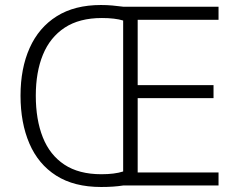

<svg xmlns="http://www.w3.org/2000/svg" viewBox="-20 -741 954 767"><path d="M383 -721Q408 -721 429 -719Q450 -717 474 -714H853V-662H530V-401H833V-349H530V-52H853V0H472Q453 3 431 4.5Q409 6 384 6Q276 6 204.5 -39.5Q133 -85 97.5 -167.5Q62 -250 62 -359Q62 -468 98.5 -549.5Q135 -631 206.5 -676Q278 -721 383 -721ZM387 -669Q297 -669 238.5 -630.5Q180 -592 151.5 -522.5Q123 -453 123 -359Q123 -263 151 -192.5Q179 -122 237 -83.5Q295 -45 385 -45Q438 -45 472 -56V-659Q456 -664 434.5 -666.5Q413 -669 387 -669Z"/></svg>

Font: Noto Sans Cherokee Light
Style: Regular
Weight: 300
Designer: Monotype Design Team
Foundry: Monotype Imaging Inc.
Version: Version 2.001; ttfautohint (v1.8.4.7-5d5b)